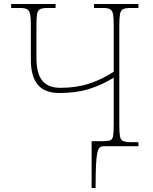

<svg xmlns="http://www.w3.org/2000/svg" viewBox="-20 -734 768 964"><path d="M440 210V-25H494Q521 -25 533 -29.5Q545 -34 548 -52Q551 -70 551 -108V-344Q493 -308 428 -287.5Q363 -267 278 -267Q204 -267 169.5 -309Q135 -351 135 -433V-605Q135 -644 131 -663Q127 -682 115.5 -688Q104 -694 79 -694H36V-714H259V-694H220Q194 -694 181.5 -688Q169 -682 166 -663Q163 -644 163 -605V-441Q163 -366 192 -329.5Q221 -293 283 -293Q362 -293 427 -314Q492 -335 551 -374V-605Q551 -644 547.5 -663Q544 -682 532 -688Q520 -694 496 -694H452V-714H675V-694H637Q610 -694 598 -688Q586 -682 582.5 -663Q579 -644 579 -605V-108Q579 -70 582 -51Q585 -32 598 -26Q611 -20 640 -20H675V0H502Q489 0 481 6.5Q473 13 468.5 33.5Q464 54 462 96Q460 138 460 210Z"/></svg>

Font: Noto Serif Thin
Style: Regular
Weight: 100
Designer: Monotype Design Team
Foundry: Monotype Imaging Inc.
Version: Version 2.015